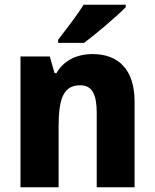

<svg xmlns="http://www.w3.org/2000/svg" viewBox="-20 -786 650 806"><path d="M508 -756V-766H331C303 -721 257 -662 224 -619V-606H333C384 -644 472 -719 508 -756ZM369 -559C303 -559 248 -533 217 -479H209L189 -549H66V0H226V-253C226 -372 246 -428 317 -428C367 -428 386 -389 386 -313V0H545V-359C545 -495 476 -559 369 -559Z"/></svg>

Font: Noto Sans Gurmukhi UI SemiCondensed ExtraBold
Style: Regular
Weight: 800
Width: 4
Designer: Jelle Bosma - Monotype Design Team
Foundry: Monotype Imaging Inc.
Version: Version 2.004